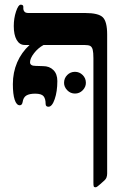

<svg xmlns="http://www.w3.org/2000/svg" viewBox="-20 -609 558 824"><path d="M85.9 -416Q64 -416 51.5 -437.7Q39.1 -459.5 39.1 -497.1Q39.1 -530.3 48.8 -559.6Q58.6 -588.9 68.8 -588.9Q80.1 -588.9 80.1 -580.1V-570.8Q80.1 -565.4 84.7 -559.3Q89.4 -553.2 102.1 -553.2H345.2Q402.3 -553.2 421.1 -534.9Q439.9 -516.6 439.9 -460.9V136.2Q439.9 144.5 437 152.8Q434.1 161.1 421.9 170.9L408.2 183.1Q395.5 194.8 390.1 194.8Q383.8 194.8 382.3 190.9Q380.9 187 380.9 174.8V-358.9Q380.9 -383.8 377.9 -395.5Q375 -407.2 367.7 -411.6Q360.4 -416 340.8 -416H167Q143.1 -402.8 126 -380.6Q108.9 -358.4 108.9 -341.8Q108.9 -326.2 132.8 -326.2L165 -325.2Q192.4 -325.2 209.2 -308.3Q226.1 -291.5 226.1 -261.2Q226.1 -216.3 214.8 -183.6Q203.6 -150.9 188 -150.9Q175.8 -150.9 175.8 -163.1Q175.8 -185.5 166.7 -196.3Q157.7 -207 130.9 -207Q106.4 -207 93.3 -199.2Q80.1 -191.4 77.1 -170.9Q74.7 -157.2 64.9 -157.2Q50.8 -157.2 43 -180.9Q35.2 -204.6 35.2 -248Q35.2 -298.3 53.7 -341.3Q72.3 -384.3 106.9 -416ZM254.9 -253.4Q254.9 -273.4 268.6 -287.1Q282.2 -300.8 301.8 -300.8Q320.8 -300.8 334.7 -287.1Q348.6 -273.4 348.6 -253.4Q348.6 -235.8 335 -221.7Q321.3 -207.5 301.8 -207.5Q282.2 -207.5 268.6 -221.7Q254.9 -235.8 254.9 -253.4Z"/></svg>

Font: Liberation Serif
Style: Bold
Weight: 700
Designer: Steve Matteson
Foundry: Ascender Corporation
Version: Version 2.1.5